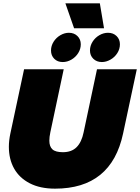

<svg xmlns="http://www.w3.org/2000/svg" viewBox="-20 -1113 838 1148"><path d="M371 -1093H577L602 -944H423ZM285 -811Q285 -839 300.5 -863.5Q316 -888 341 -902.5Q366 -917 392 -917Q423 -917 443 -897.5Q463 -878 463 -848Q463 -820 447.5 -795.5Q432 -771 407 -756.5Q382 -742 355 -742Q324 -742 304.5 -761.5Q285 -781 285 -811ZM518 -811Q518 -839 533.5 -863.5Q549 -888 574 -902.5Q599 -917 626 -917Q657 -917 677 -897.5Q697 -878 697 -848Q697 -820 681.5 -795.5Q666 -771 640.5 -756.5Q615 -742 589 -742Q558 -742 538 -761.5Q518 -781 518 -811ZM33 -235Q33 -273 42 -315L124 -699H361L281 -322Q275 -294 275 -272Q275 -237 293.5 -220Q312 -203 356 -203Q408 -203 438 -233Q468 -263 480 -322L560 -699H798L716 -315Q646 15 309 15Q220 15 158 -17Q96 -49 64.5 -105Q33 -161 33 -235Z"/></svg>

Font: Prompt Black
Style: Italic
Weight: 900
Italic angle: -12°
Designer: Katatrad Team
Foundry: CadsonDemak
Version: Version 1.001